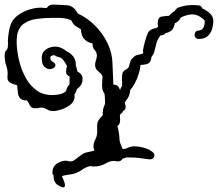

<svg xmlns="http://www.w3.org/2000/svg" viewBox="-25 -696 940 828"><path d="M229 105Q206 93 206 64V60Q201 55 201 48Q201 23 220 10Q239 -3 258 -3Q265 -3 268.5 -1.5Q272 0 280 0Q289 0 300 -8.5Q311 -17 323.5 -26.5Q336 -36 349 -39L377 -45L382 -48L381 -50Q378 -58 378 -64Q378 -80 387 -96.5Q396 -113 394 -141Q392 -168 402 -180.5Q412 -193 419 -200Q418 -203 418 -210Q418 -218 420.5 -228Q423 -238 428 -248Q428 -259 427.5 -270Q427 -281 426 -291Q422 -296 418.5 -305Q415 -314 415 -327Q415 -341 416 -349.5Q417 -358 417 -363Q417 -369 414.5 -373Q412 -377 404 -384Q393 -392 389 -400Q385 -408 385 -415Q385 -425 388.5 -435Q392 -445 393 -457Q392 -471 383 -480.5Q374 -490 374 -509Q331 -517 325 -559Q325 -562 324.5 -565.5Q324 -569 322 -571Q306 -580 298 -586Q290 -592 282 -609Q258 -619 229 -619H199Q166 -619 133 -614.5Q100 -610 76.5 -593Q53 -576 48 -538Q47 -531 47 -522.5Q47 -514 47 -506Q49 -467 59 -428.5Q69 -390 87.5 -357.5Q106 -325 134 -305.5Q162 -286 198 -286Q242 -286 260 -303Q262 -319 274 -331Q275 -336 275 -341.5Q275 -347 275 -354V-366Q268 -370 264 -374Q260 -378 260 -387Q260 -398 264 -411Q253 -434 239 -446Q233 -448 228 -450Q223 -452 218 -453Q215 -454 211 -458Q192 -458 192 -446Q192 -436 202 -430Q214 -423 214 -415Q214 -408 206.5 -403Q199 -398 189 -398Q177 -398 166 -408.5Q155 -419 155 -446Q155 -465 165 -475.5Q175 -486 188 -490.5Q201 -495 211 -495Q226 -495 239 -489.5Q252 -484 262 -475Q279 -467 290.5 -453Q302 -439 302 -418V-413Q304 -407 306 -401Q308 -395 309 -388Q318 -383 324.5 -375.5Q331 -368 331 -356Q331 -340 324.5 -330Q318 -320 311 -315L307 -312Q305 -305 302.5 -299.5Q300 -294 296 -289Q296 -287 296.5 -284.5Q297 -282 297 -280Q297 -274 294 -265Q289 -251 272.5 -240Q256 -229 237 -223Q218 -217 205 -217Q189 -217 177 -224.5Q165 -232 153 -232Q146 -232 141 -230.5Q136 -229 128 -229Q114 -229 108.5 -235Q103 -241 100 -249Q97 -257 90 -263Q69 -263 61 -273Q53 -283 52 -298.5Q51 -314 49 -328Q21 -336 14 -343.5Q7 -351 7 -361Q7 -366 7.5 -370.5Q8 -375 8 -380Q8 -393 4 -406Q-5 -432 -5 -456Q-5 -472 1.5 -478.5Q8 -485 9 -495Q9 -498 9 -501Q9 -504 10 -508Q10 -511 9.5 -513.5Q9 -516 9 -519Q9 -528 10 -536Q11 -544 12 -551Q14 -565 17.5 -579Q21 -593 28 -605Q41 -624 64 -638Q87 -652 114.5 -658.5Q142 -665 165 -662Q168 -661 171 -661.5Q174 -662 177 -662Q186 -676 202 -676Q238 -676 266 -673Q294 -670 310 -638Q352 -619 385.5 -585Q419 -551 439 -509Q459 -467 460 -423L464 -331Q476 -331 483 -325Q486 -323 493 -308Q495 -315 497.5 -319.5Q500 -324 502 -327Q502 -335 501.5 -343Q501 -351 501 -360Q501 -379 506 -386Q511 -393 518 -396Q525 -399 530 -406Q535 -424 538 -433Q541 -442 548 -446Q556 -457 570 -459.5Q584 -462 593 -466Q591 -474 591 -477Q591 -480 595.5 -499Q600 -518 606.5 -538Q613 -558 619 -563Q625 -568 633 -571Q641 -574 649 -575Q653 -579 657 -580Q656 -585 655.5 -589Q655 -593 655 -597Q656 -622 672 -624.5Q688 -627 704 -628Q709 -634 715 -639Q721 -644 728 -648Q732 -655 737.5 -659.5Q743 -664 759 -668Q776 -673 794.5 -674Q813 -675 830 -673Q843 -673 847 -660Q865 -652 880 -638.5Q895 -625 895 -605Q895 -590 890 -572Q885 -554 871.5 -541Q858 -528 832 -528Q823 -528 818.5 -533.5Q814 -539 814 -546Q814 -553 818.5 -558.5Q823 -564 832 -564Q858 -567 858 -605Q858 -610 840.5 -622Q823 -634 804 -634Q795 -634 781 -630.5Q767 -627 754 -620V-619Q743 -600 729 -596V-594Q723 -569 711.5 -562Q700 -555 689 -553Q686 -548 680.5 -546Q675 -544 667 -543Q654 -526 649.5 -509Q645 -492 641.5 -477Q638 -462 628 -450Q626 -430 616.5 -423.5Q607 -417 581 -416Q580 -400 573.5 -378.5Q567 -357 557 -338Q547 -319 537 -309Q536 -296 531.5 -284Q527 -272 516 -259L513 -252Q515 -246 516 -242.5Q517 -239 517 -238Q517 -228 514 -224Q511 -220 506 -218Q505 -213 501.5 -209.5Q498 -206 494 -204Q492 -198 492 -196Q492 -192 492.5 -188Q493 -184 493 -179Q493 -172 491 -165Q489 -158 482 -153H481Q485 -140 487 -127Q490 -109 490 -100.5Q490 -92 492 -84Q494 -76 502 -58L503 -54H515Q524 -58 533.5 -61.5Q543 -65 553 -65Q573 -65 595 -59Q617 -53 631 -42Q641 -35 641 -25Q641 -18 635 -13Q629 -8 618 -9Q593 -12 575.5 -14.5Q558 -17 533 -17H520Q516 -16 512.5 -14.5Q509 -13 504 -12Q498 0 482 0Q478 0 474 -1Q470 -2 465 -2Q449 -2 428.5 10Q408 22 379 22Q375 22 371.5 21.5Q368 21 365 20Q345 24 326 38Q307 52 280 56Q274 57 260.5 59Q247 61 242 64Q242 65 248.5 79Q255 93 255 103Q255 112 248 112Q242 112 229 105Z"/></svg>

Font: Are You Serious
Style: Regular
Weight: 400
Designer: Robert E. Leuschke
Foundry: Robert E. Leuschke
Version: Version 1.100